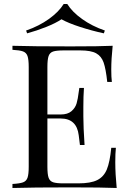

<svg xmlns="http://www.w3.org/2000/svg" viewBox="-20 -936 649 956"><path d="M561 0Q493 -3 332 -3Q140 -3 42 0V-20Q78 -22 94.5 -28Q111 -34 117 -51Q123 -68 123 -106V-602Q123 -640 117 -657Q111 -674 94.5 -680Q78 -686 42 -688V-708Q140 -705 332 -705Q479 -705 541 -708Q534 -642 534 -590Q534 -551 537 -528H514Q507 -593 496 -624.5Q485 -656 459 -670.5Q433 -685 380 -685H297Q261 -685 244.5 -679.5Q228 -674 222 -657Q216 -640 216 -602V-366H282Q317 -366 336 -382.5Q355 -399 361.5 -421.5Q368 -444 372 -478L375 -498H398Q395 -456 395 -404V-356Q395 -305 401 -214H378Q377 -221 372 -262.5Q367 -304 344.5 -325Q322 -346 282 -346H216V-106Q216 -68 222 -51Q228 -34 244.5 -28.5Q261 -23 297 -23H370Q432 -23 464.5 -39.5Q497 -56 512 -92.5Q527 -129 534 -200H557Q554 -173 554 -128Q554 -71 561 0ZM502 -784 497 -770Q437 -783 378.5 -802Q320 -821 286 -840Q258 -821 210.5 -802Q163 -783 115 -770L110 -784Q174 -806 223.5 -841.5Q273 -877 297 -916H315Q339 -877 388.5 -841.5Q438 -806 502 -784Z"/></svg>

Font: Playfair Display SC
Style: Regular
Weight: 400
Designer: Claus Eggers Sørensen
Foundry: Claus Eggers Sørensen
Version: Version 1.200; ttfautohint (v1.6)